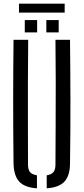

<svg xmlns="http://www.w3.org/2000/svg" viewBox="-20 -1016 454 1042"><path d="M53.5 -129Q51.5 -298 51.5 -464.5Q51.5 -631 53.5 -800H133Q132 -687.5 131.5 -574.5Q131 -461.5 131.5 -348.5Q132 -235.5 132 -123Q132 -95.5 142.8 -82.2Q153.5 -69 180.5 -64.5V6Q113.5 1.5 84.2 -30.5Q55 -62.5 53.5 -129ZM233.5 6V-64.5Q260 -69 270.5 -82.5Q281 -96 281 -123Q281.5 -235.5 282 -348.5Q282.5 -461.5 282.5 -574.5Q282.5 -687.5 281 -800H360Q362 -631 362.2 -464.5Q362.5 -298 360 -129Q359.5 -62.5 329.8 -30.5Q300 1.5 233.5 6ZM231.5 -840V-907H298.5V-840ZM114.5 -840V-907H181.5V-840ZM83 -996H331V-947.5H83Z"/></svg>

Font: Big Shoulders Stencil Text Thin
Style: Regular
Weight: 400
Version: Version 2.001